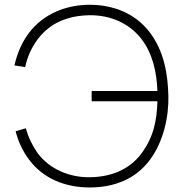

<svg xmlns="http://www.w3.org/2000/svg" viewBox="-20 -786 782 821"><path d="M700 -375C697.9 -468.8 681.2 -567.7 620.8 -646.9C560.4 -727.1 466.7 -765.6 363.5 -765.6C260.4 -765.6 164.6 -725 105.2 -646.9C72.9 -605.2 53.1 -556.2 41.7 -506.3L87.5 -499C96.9 -542.7 115.6 -584.4 141.7 -618.8C195.8 -690.6 275 -719.8 363.5 -720.8C449 -721.9 531.2 -688.5 584.4 -619.8C633.3 -556.2 650 -477.1 653.1 -396.9H371.9V-353.1H653.1C651 -274 637.5 -200 584.4 -129.2C532.3 -59.4 453.1 -29.2 363.5 -28.1C277.1 -27.1 192.7 -62.5 141.7 -130.2C118.8 -162.5 101 -199 90.6 -237.5L46.9 -225C57.3 -181.2 77.1 -139.6 105.2 -102.1C165.6 -21.9 259.4 15.6 363.5 15.6C467.7 15.6 559.4 -19.8 620.8 -102.1C679.2 -180.2 702.1 -287.5 700 -375Z"/></svg>

Font: Manrope3 Thin
Style: Regular
Weight: 100
Width: 4
Designer: Mikhail Sharanda
Foundry: Mikhail Sharanda
Version: Version 3.000;PS 003.000;hotconv 1.0.88;makeotf.lib2.5.64775